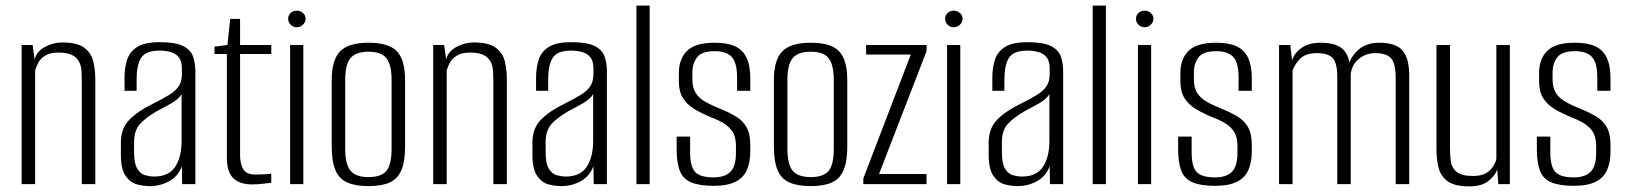

<svg xmlns="http://www.w3.org/2000/svg" viewBox="-20 -655 5789 683"><path d="M57 0V-495H96L103 -444Q111 -473 140.5 -488.5Q170 -504 201 -504Q255 -504 280 -485Q305 -466 312 -436Q319 -406 319 -372V0H271V-364Q271 -383 270 -401.5Q269 -420 261.5 -435Q254 -450 237 -459Q220 -468 188 -468Q159 -468 141.5 -457.5Q124 -447 116.5 -432.5Q109 -418 105 -405V0Z M513 7Q491 7 467.5 1Q444 -5 427 -29Q410 -53 410 -105V-148Q410 -199 441 -230Q472 -261 524 -286Q558 -303 581 -317Q604 -331 615.5 -348Q627 -365 627 -391V-411Q627 -438 616 -451.5Q605 -465 586.5 -470Q568 -475 548 -475Q498 -475 482 -449Q466 -423 466 -374V-332H423V-378Q423 -415 432.5 -443.5Q442 -472 469 -488.5Q496 -505 548 -505Q604 -505 631 -491.5Q658 -478 666.5 -454.5Q675 -431 675 -400V0H628L627 -64Q614 -28 582 -10.5Q550 7 513 7ZM529 -27Q580 -27 603 -61.5Q626 -96 626 -154V-320Q615 -302 589.5 -287.5Q564 -273 537 -259Q499 -237 478 -214Q457 -191 457 -149V-113Q457 -73 468.5 -54.5Q480 -36 497 -31.5Q514 -27 529 -27Z M876 1Q855 1 838 -4.5Q821 -10 809.5 -21.5Q798 -33 792.5 -51Q787 -69 787 -95V-463H743V-489L789 -495L799 -588H834V-495H945V-463H834V-103Q834 -73 845 -53.5Q856 -34 890 -34Q905 -34 921 -35Q937 -36 945 -37V-5Q936 -4 917 -1.5Q898 1 876 1Z M1012 0V-495H1059V0ZM1036 -558Q1023 -558 1014 -567Q1005 -576 1005 -588Q1005 -601 1014 -609Q1023 -617 1036 -617Q1048 -617 1057.5 -609Q1067 -601 1067 -588Q1067 -576 1057.5 -567Q1048 -558 1036 -558Z M1291 7Q1245 7 1216 -5.5Q1187 -18 1173.5 -49Q1160 -80 1160 -133V-370Q1160 -441 1189.5 -472Q1219 -503 1291 -503Q1363 -503 1392 -472.5Q1421 -442 1421 -370V-133Q1421 -81 1408 -50Q1395 -19 1366.5 -6Q1338 7 1291 7ZM1291 -25Q1336 -25 1354.5 -47Q1373 -69 1373 -127V-370Q1373 -424 1355 -447.5Q1337 -471 1291 -471Q1246 -471 1227 -448.5Q1208 -426 1208 -370V-127Q1208 -70 1227 -47.5Q1246 -25 1291 -25Z M1521 0V-495H1560L1567 -444Q1575 -473 1604.5 -488.5Q1634 -504 1665 -504Q1719 -504 1744 -485Q1769 -466 1776 -436Q1783 -406 1783 -372V0H1735V-364Q1735 -383 1734 -401.5Q1733 -420 1725.5 -435Q1718 -450 1701 -459Q1684 -468 1652 -468Q1623 -468 1605.5 -457.5Q1588 -447 1580.5 -432.5Q1573 -418 1569 -405V0Z M1977 7Q1955 7 1931.5 1Q1908 -5 1891 -29Q1874 -53 1874 -105V-148Q1874 -199 1905 -230Q1936 -261 1988 -286Q2022 -303 2045 -317Q2068 -331 2079.5 -348Q2091 -365 2091 -391V-411Q2091 -438 2080 -451.5Q2069 -465 2050.5 -470Q2032 -475 2012 -475Q1962 -475 1946 -449Q1930 -423 1930 -374V-332H1887V-378Q1887 -415 1896.5 -443.5Q1906 -472 1933 -488.5Q1960 -505 2012 -505Q2068 -505 2095 -491.5Q2122 -478 2130.5 -454.5Q2139 -431 2139 -400V0H2092L2091 -64Q2078 -28 2046 -10.5Q2014 7 1977 7ZM1993 -27Q2044 -27 2067 -61.5Q2090 -96 2090 -154V-320Q2079 -302 2053.5 -287.5Q2028 -273 2001 -259Q1963 -237 1942 -214Q1921 -191 1921 -149V-113Q1921 -73 1932.5 -54.5Q1944 -36 1961 -31.5Q1978 -27 1993 -27Z M2244 0V-635H2291V0Z M2518 6Q2467 6 2438 -6.5Q2409 -19 2398 -48Q2387 -77 2387 -125V-169H2435V-113Q2435 -62 2453 -43Q2471 -24 2518 -24Q2559 -24 2578.5 -44Q2598 -64 2598 -111V-136Q2598 -159 2591 -176.5Q2584 -194 2565 -209Q2546 -224 2509 -238Q2475 -252 2449.5 -267.5Q2424 -283 2409.5 -306Q2395 -329 2395 -365V-396Q2395 -445 2424 -474Q2453 -503 2522 -503Q2567 -503 2594.5 -490.5Q2622 -478 2635.5 -450Q2649 -422 2649 -376V-332H2602V-379Q2602 -433 2582.5 -453Q2563 -473 2523 -473Q2476 -473 2459.5 -451Q2443 -429 2443 -397V-372Q2443 -343 2455 -324Q2467 -305 2490.5 -292Q2514 -279 2549 -265Q2578 -253 2600.5 -239Q2623 -225 2636 -202Q2649 -179 2649 -138V-117Q2649 -78 2637 -50.5Q2625 -23 2596.5 -8.5Q2568 6 2518 6Z M2864 7Q2818 7 2789 -5.5Q2760 -18 2746.5 -49Q2733 -80 2733 -133V-370Q2733 -441 2762.5 -472Q2792 -503 2864 -503Q2936 -503 2965 -472.5Q2994 -442 2994 -370V-133Q2994 -81 2981 -50Q2968 -19 2939.5 -6Q2911 7 2864 7ZM2864 -25Q2909 -25 2927.5 -47Q2946 -69 2946 -127V-370Q2946 -424 2928 -447.5Q2910 -471 2864 -471Q2819 -471 2800 -448.5Q2781 -426 2781 -370V-127Q2781 -70 2800 -47.5Q2819 -25 2864 -25Z M3051 0V-20L3220 -461H3061V-495H3276V-473L3107 -36H3276V0Z M3349 0V-495H3396V0ZM3373 -558Q3360 -558 3351 -567Q3342 -576 3342 -588Q3342 -601 3351 -609Q3360 -617 3373 -617Q3385 -617 3394.5 -609Q3404 -601 3404 -588Q3404 -576 3394.5 -567Q3385 -558 3373 -558Z M3600 7Q3578 7 3554.5 1Q3531 -5 3514 -29Q3497 -53 3497 -105V-148Q3497 -199 3528 -230Q3559 -261 3611 -286Q3645 -303 3668 -317Q3691 -331 3702.5 -348Q3714 -365 3714 -391V-411Q3714 -438 3703 -451.5Q3692 -465 3673.5 -470Q3655 -475 3635 -475Q3585 -475 3569 -449Q3553 -423 3553 -374V-332H3510V-378Q3510 -415 3519.5 -443.5Q3529 -472 3556 -488.5Q3583 -505 3635 -505Q3691 -505 3718 -491.5Q3745 -478 3753.5 -454.5Q3762 -431 3762 -400V0H3715L3714 -64Q3701 -28 3669 -10.5Q3637 7 3600 7ZM3616 -27Q3667 -27 3690 -61.5Q3713 -96 3713 -154V-320Q3702 -302 3676.5 -287.5Q3651 -273 3624 -259Q3586 -237 3565 -214Q3544 -191 3544 -149V-113Q3544 -73 3555.5 -54.5Q3567 -36 3584 -31.5Q3601 -27 3616 -27Z M3867 0V-635H3914V0Z M4028 0V-495H4075V0ZM4052 -558Q4039 -558 4030 -567Q4021 -576 4021 -588Q4021 -601 4030 -609Q4039 -617 4052 -617Q4064 -617 4073.5 -609Q4083 -601 4083 -588Q4083 -576 4073.5 -567Q4064 -558 4052 -558Z M4302 6Q4251 6 4222 -6.5Q4193 -19 4182 -48Q4171 -77 4171 -125V-169H4219V-113Q4219 -62 4237 -43Q4255 -24 4302 -24Q4343 -24 4362.5 -44Q4382 -64 4382 -111V-136Q4382 -159 4375 -176.5Q4368 -194 4349 -209Q4330 -224 4293 -238Q4259 -252 4233.5 -267.5Q4208 -283 4193.5 -306Q4179 -329 4179 -365V-396Q4179 -445 4208 -474Q4237 -503 4306 -503Q4351 -503 4378.5 -490.5Q4406 -478 4419.5 -450Q4433 -422 4433 -376V-332H4386V-379Q4386 -433 4366.5 -453Q4347 -473 4307 -473Q4260 -473 4243.5 -451Q4227 -429 4227 -397V-372Q4227 -343 4239 -324Q4251 -305 4274.5 -292Q4298 -279 4333 -265Q4362 -253 4384.5 -239Q4407 -225 4420 -202Q4433 -179 4433 -138V-117Q4433 -78 4421 -50.5Q4409 -23 4380.5 -8.5Q4352 6 4302 6Z M4530 0V-495H4570L4576 -441Q4587 -470 4613 -486.5Q4639 -503 4677 -503Q4734 -503 4758 -479Q4782 -455 4782 -409L4772 -408Q4782 -451 4811 -477Q4840 -503 4886 -503Q4947 -503 4970 -474.5Q4993 -446 4993 -387V0H4945V-375Q4945 -428 4929 -447Q4913 -466 4873 -466Q4837 -466 4812 -444Q4787 -422 4785 -389V0H4737V-384Q4737 -429 4721.5 -447.5Q4706 -466 4664 -466Q4626 -466 4606.5 -447.5Q4587 -429 4578 -404V0Z M5207 8Q5153 8 5128.5 -11Q5104 -30 5097 -60Q5090 -90 5090 -123V-495H5138V-132Q5138 -107 5140.5 -83.5Q5143 -60 5160.5 -44.5Q5178 -29 5220 -29Q5250 -29 5267 -39.5Q5284 -50 5292.5 -64.5Q5301 -79 5303 -90V-495H5351V0H5310L5306 -52Q5298 -29 5274 -10.5Q5250 8 5207 8Z M5578 6Q5527 6 5498 -6.5Q5469 -19 5458 -48Q5447 -77 5447 -125V-169H5495V-113Q5495 -62 5513 -43Q5531 -24 5578 -24Q5619 -24 5638.5 -44Q5658 -64 5658 -111V-136Q5658 -159 5651 -176.5Q5644 -194 5625 -209Q5606 -224 5569 -238Q5535 -252 5509.5 -267.5Q5484 -283 5469.5 -306Q5455 -329 5455 -365V-396Q5455 -445 5484 -474Q5513 -503 5582 -503Q5627 -503 5654.5 -490.5Q5682 -478 5695.5 -450Q5709 -422 5709 -376V-332H5662V-379Q5662 -433 5642.5 -453Q5623 -473 5583 -473Q5536 -473 5519.5 -451Q5503 -429 5503 -397V-372Q5503 -343 5515 -324Q5527 -305 5550.5 -292Q5574 -279 5609 -265Q5638 -253 5660.5 -239Q5683 -225 5696 -202Q5709 -179 5709 -138V-117Q5709 -78 5697 -50.5Q5685 -23 5656.5 -8.5Q5628 6 5578 6Z"/></svg>

Font: Alumni Sans Thin Light
Style: Regular
Weight: 300
Version: Version 1.018